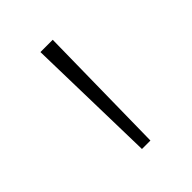

<svg xmlns="http://www.w3.org/2000/svg" viewBox="-96 -761 353 353"><g transform="rotate(-45 80.5 -585.0)"><path d="M97 -714H65L71 -456H93Z"/></g></svg>

Font: Noto Sans Myanmar UI ExtraCondensed Thin
Style: Regular
Weight: 100
Width: 2
Designer: Monotype Design Team
Foundry: Monotype Imaging Inc.
Version: Version 2.103